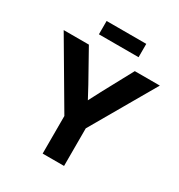

<svg xmlns="http://www.w3.org/2000/svg" viewBox="-208 -1049 1111 1189"><g transform="rotate(30 347.5 -454.5)"><path d="M273.5 -268.8 3.9 -727.5H184L305.1 -510.9Q329.1 -468 354.1 -419.8L367.5 -393.8H335.2L357.6 -438.9Q379.1 -481.4 395.3 -510.9L512.4 -727.5H691.4L426.5 -268.8V0H273.5ZM489.5 -813.9H205.9V-909.2H489.5Z"/></g></svg>

Font: Intratopia Thin
Style: Regular
Weight: 100
Designer: Rasmus Andersson
Foundry: rsms
Version: Version 3.000;Glyphs 3.2.3 (3260)